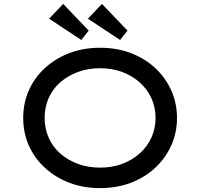

<svg xmlns="http://www.w3.org/2000/svg" viewBox="-20 -955 1027 985"><path d="M493 10Q407 10 335.5 -17.5Q264 -45 210.5 -94Q157 -143 128 -208.5Q99 -274 99 -350Q99 -426 128 -491.5Q157 -557 210.5 -606Q264 -655 335.5 -682.5Q407 -710 493 -710Q579 -710 650.5 -683Q722 -656 775.5 -606.5Q829 -557 858.5 -491.5Q888 -426 888 -350Q888 -274 858.5 -208.5Q829 -143 775.5 -93.5Q722 -44 650.5 -17Q579 10 493 10ZM493 -95Q556 -95 607.5 -114.5Q659 -134 697.5 -168.5Q736 -203 757 -249.5Q778 -296 778 -350Q778 -404 757 -450.5Q736 -497 697.5 -531.5Q659 -566 607.5 -585.5Q556 -605 493 -605Q431 -605 379 -585.5Q327 -566 288.5 -532Q250 -498 229.5 -451.5Q209 -405 209 -350Q209 -296 229.5 -249Q250 -202 288.5 -168Q327 -134 379 -114.5Q431 -95 493 -95ZM596 -750 431 -859 503 -935 634 -798ZM397 -750 232 -859 304 -935 435 -798Z"/></svg>

Font: Lexend Mega
Style: Regular
Weight: 400
Designer: Bonnie Shaver-Troup, Thomas Jockin
Foundry: Lexend
Version: Version 1.007